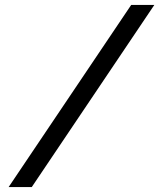

<svg xmlns="http://www.w3.org/2000/svg" viewBox="-20 -740 663 780"><path d="M109 20 607 -720H513L15 20Z"/></svg>

Font: Resamitz
Style: Bold
Weight: 700
Designer: gluk
Foundry: gluk
Version: Version 0.047